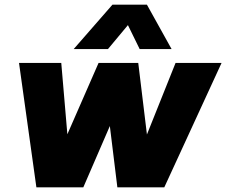

<svg xmlns="http://www.w3.org/2000/svg" viewBox="-20 -798 964 818"><path d="M575 -589 525 -691 440 -589H294L459 -778H606L711 -589ZM606 -225 728 -530H924L680 0H480L448 -261L335 0H135L61 -530H241L267 -226L400 -530H569Z"/></svg>

Font: Be Vietnam Black
Style: Italic
Weight: 900
Italic angle: -9°
Designer: Lam Bao; Tony Le; Vietanh Nguyen
Foundry: Yellow Type Foundry
Version: Version 5.000